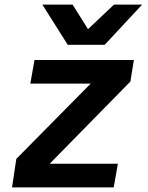

<svg xmlns="http://www.w3.org/2000/svg" viewBox="-20 -809 640 829"><path d="M50.5 -123 371.5 -448H111L129 -550H558L543 -457L194.5 -102H489L471 0H32ZM163 -789H293.5L360 -683L472 -789H593.5L432 -615.5H272.5Z"/></svg>

Font: JuliaMono BoldItalic
Style: Regular
Weight: 700
Italic angle: -9°
Monospace: yes
Designer: cormullion
Foundry: corm
Version: Version 0.049; ttfautohint (v1.8.4)